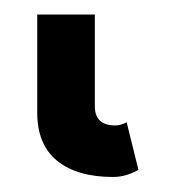

<svg xmlns="http://www.w3.org/2000/svg" viewBox="-20 -11 240 262"><path d="M152.8 155.8 168.9 220.7Q163.6 224.1 154.1 227.3Q144.5 230.5 134.3 230.5Q85.4 230.5 58.1 208.5Q30.8 186.5 30.8 142.6V8.8H109.4V133.8Q109.4 160.2 137.2 160.2Q145 160.2 152.8 155.8Z"/></svg>

Font: Giphurs Medium
Style: Regular
Weight: 500
Version: Version 0.920; ttfautohint (v1.8.4.7-5d5b)